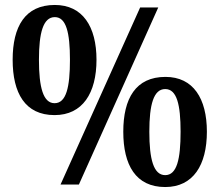

<svg xmlns="http://www.w3.org/2000/svg" viewBox="-20 -744 885 774"><path d="M200 -280C313 -280 369 -369 369 -503C369 -637 313 -724 201 -724C81 -724 31 -637 31 -503C31 -369 81 -280 200 -280ZM224 0H298L618 -714H545ZM200 -328C154 -328 137 -392 137 -503C137 -612 154 -675 201 -675C247 -675 262 -612 262 -503C262 -392 247 -328 200 -328ZM646 10C759 10 814 -79 814 -213C814 -347 759 -434 647 -434C527 -434 477 -347 477 -213C477 -79 527 10 646 10ZM646 -38C599 -38 582 -102 582 -213C582 -322 599 -385 646 -385C693 -385 708 -322 708 -213C708 -102 693 -38 646 -38Z"/></svg>

Font: Noto Serif Ethiopic SemiCondensed
Style: Bold
Weight: 700
Width: 4
Designer: Monotype Design Team
Foundry: Monotype Imaging Inc.
Version: Version 2.102